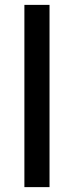

<svg xmlns="http://www.w3.org/2000/svg" viewBox="-20 -694 305 787"><path d="M80 73V-674H183V73Z"/></svg>

Font: Squada One
Style: Regular
Weight: 400
Designer: Joe Prince
Foundry: Joe Prince
Version: Version 1.001